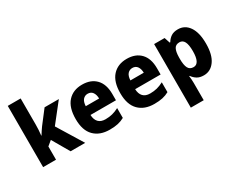

<svg xmlns="http://www.w3.org/2000/svg" viewBox="-124 -1292 2534 2063"><g transform="rotate(-30 1142.5 -260.0)"><path d="M225 -440Q225 -407 223 -371.5Q221 -336 217 -303H220Q232 -323 246.5 -345Q261 -367 274 -385L400 -549H577L393 -316L587 0H406L283 -212L225 -164V0H65V-760H225Z M869 -559Q978 -559 1040 -494.5Q1102 -430 1102 -309V-231H786Q788 -173 817.5 -141.5Q847 -110 904 -110Q951 -110 990 -120Q1029 -130 1071 -152V-30Q1033 -9 990 0.5Q947 10 888 10Q766 10 696 -60.5Q626 -131 626 -271Q626 -414 691.5 -486.5Q757 -559 869 -559ZM873 -444Q838 -444 815 -418.5Q792 -393 789 -338H955Q954 -386 933.5 -415Q913 -444 873 -444Z M1423 -559Q1532 -559 1594 -494.5Q1656 -430 1656 -309V-231H1340Q1342 -173 1371.5 -141.5Q1401 -110 1458 -110Q1505 -110 1544 -120Q1583 -130 1625 -152V-30Q1587 -9 1544 0.5Q1501 10 1442 10Q1320 10 1250 -60.5Q1180 -131 1180 -271Q1180 -414 1245.5 -486.5Q1311 -559 1423 -559ZM1427 -444Q1392 -444 1369 -418.5Q1346 -393 1343 -338H1509Q1508 -386 1487.5 -415Q1467 -444 1427 -444Z M2058 -559Q2144 -559 2194.5 -485.5Q2245 -412 2245 -275Q2245 -137 2192.5 -63.5Q2140 10 2056 10Q2005 10 1972.5 -10.5Q1940 -31 1919 -62H1913Q1916 -38 1917.5 -15.5Q1919 7 1919 28V240H1759V-549H1889L1912 -479H1919Q1942 -517 1974.5 -538Q2007 -559 2058 -559ZM2003 -430Q1957 -430 1938.5 -396Q1920 -362 1919 -291V-270Q1919 -196 1938 -159Q1957 -122 2004 -122Q2082 -122 2082 -276Q2082 -355 2062.5 -392.5Q2043 -430 2003 -430Z"/></g></svg>

Font: Noto Sans SemiCondensed ExtraBold
Style: Regular
Weight: 800
Width: 4
Designer: Monotype Design Team
Foundry: Monotype Imaging Inc.
Version: Version 2.013; ttfautohint (v1.8.4.7-5d5b)